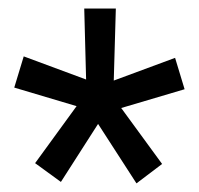

<svg xmlns="http://www.w3.org/2000/svg" viewBox="-20 -731 471 454"><path d="M161.1 -480 63 -345.2 124 -300.8 211.9 -438 302.7 -297.4 363.3 -343.3 266.6 -475.6 416.5 -520 394 -594.2 249 -540.5 253.9 -710.9H179.2L183.6 -543L36.1 -597.7L13.7 -523.9Z"/></svg>

Font: Vazir
Style: Regular
Weight: 400
Designer: Saber Rastikerdar
Foundry: Saber Rastikerdar
Version: Version 27.002;January 24, 2021;FontCreator 13.0.0.2683 64-b